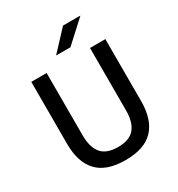

<svg xmlns="http://www.w3.org/2000/svg" viewBox="-195 -951 1008 1089"><g transform="rotate(-30 308.5 -407.0)"><path d="M308.5 13Q184 13 125 -49.8Q66 -112.5 66 -233V-639H166.5V-230Q166.5 -153 199.8 -112.8Q233 -72.5 308.5 -72.5Q384 -72.5 417.2 -112.8Q450.5 -153 450.5 -230V-639H551V-233Q551 -112.5 492.2 -49.8Q433.5 13 308.5 13ZM263.5 -699 381.5 -825.5H494V-824L356.5 -698H263.5Z"/></g></svg>

Font: Anek Malayalam Medium Medium
Style: Regular
Weight: 500
Version: Version 1.003